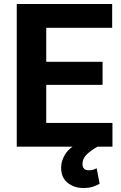

<svg xmlns="http://www.w3.org/2000/svg" viewBox="-20 -731 602 957"><path d="M540.5 -118.2V0H164.1V-118.2ZM210.5 -710.9V0H63.5V-710.9ZM491.2 -422.9V-308.1H164.1V-422.9ZM539.1 -710.9V-592.3H164.1V-710.9ZM394 -29.3 466.3 0Q430.2 20.5 410.6 40.5Q391.1 60.5 391.1 86.4Q391.1 100.1 398.2 108.9Q405.3 117.7 423.3 117.7Q437 117.7 446 114.5Q455.1 111.3 461.9 107.9L476.6 184.6Q464.4 191.9 444.8 199Q425.3 206.1 395.5 206.1Q349.6 206.1 317.1 180.2Q284.7 154.3 284.7 104.5Q284.7 67.9 308.1 33.2Q331.5 -1.5 394 -29.3Z"/></svg>

Font: RobotoDEMO
Style: Regular
Weight: 400
Designer: Christian Robertson
Foundry: Google
Version: Version 2.136